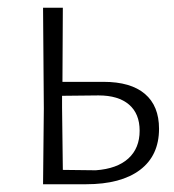

<svg xmlns="http://www.w3.org/2000/svg" viewBox="-20 -475 448 495"><path d="M390 -143Q390 -74 341 -37Q292 0 202 0H91L93 -195L91 -455H142L141 -264H247Q317 -264 353.5 -233Q390 -202 390 -143ZM340 -138Q340 -182 312.5 -205.5Q285 -229 234 -229L140 -228V-198L142 -37L227 -36Q282 -40 311 -66.5Q340 -93 340 -138Z"/></svg>

Font: t
Style: Regular
Weight: 300
Designer: Juan Pablo del Peral
Foundry: Huerta Tipografica
Version: Version 2.004; ttfautohint (v1.8.1)